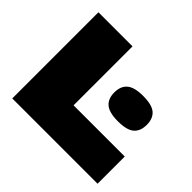

<svg xmlns="http://www.w3.org/2000/svg" viewBox="-162 -902 1103 1103"><g transform="rotate(45 390.0 -350.0)"><path d="M59 0V-700H336V-221H752V0ZM449 -439Q449 -490 479.5 -516Q510 -542 581 -542Q653 -542 683 -516Q713 -490 713 -439Q713 -388 683 -362Q653 -336 581 -336Q510 -336 479.5 -362Q449 -388 449 -439Z"/></g></svg>

Font: Georama Extended Black
Style: Regular
Weight: 900
Width: 7
Designer: Jean-Baptiste Levee
Foundry: Production Type
Version: Version 1.000